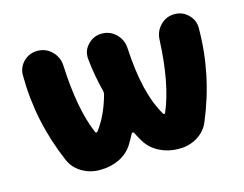

<svg xmlns="http://www.w3.org/2000/svg" viewBox="-79 -669 979 770"><g transform="rotate(-15 411.0 -284.0)"><path d="M268.6 -172.9Q269.5 -169.9 272.9 -169.4Q276.4 -168.9 278.3 -171.9Q319.3 -225.6 341.8 -306.6Q344.7 -316.4 341.8 -326.2Q324.2 -394.5 317.4 -464.8Q317.4 -468.8 317.4 -471.7Q317.4 -501 338.9 -522.5Q362.3 -546.9 396.5 -546.9Q430.7 -546.9 455.1 -522.9Q479.5 -499 481.4 -463.9Q491.2 -273.4 550.8 -173.8Q551.8 -170.9 555.2 -170.9Q558.6 -170.9 559.6 -173.8Q606.4 -281.2 614.3 -464.8Q616.2 -499 640.1 -522.9Q664.1 -546.9 698.2 -546.9Q732.4 -546.9 755.9 -522.5Q778.3 -500 778.3 -468.8Q778.3 -277.3 702.1 -96.7Q687.5 -61.5 653.8 -41Q620.1 -20.5 580.1 -20.5H574.2Q533.2 -20.5 497.1 -38.6Q460.9 -56.6 440.4 -89.8Q428.7 -109.4 418.9 -128.9Q417 -131.8 414.1 -131.8Q411.1 -131.8 409.2 -128.9Q398.4 -108.4 386.7 -88.9Q366.2 -55.7 330.1 -38.1Q293.9 -20.5 252 -20.5H247.1Q207 -20.5 173.3 -41Q139.6 -61.5 125 -96.7Q47.9 -277.3 47.9 -467.8Q47.9 -499 70.3 -522.5Q94.7 -546.9 128.9 -546.9Q164.1 -546.9 188.5 -522.5Q212.9 -498 214.8 -463.9Q222.7 -280.3 268.6 -172.9Z"/></g></svg>

Font: Gen Jyuu GothicX Heavy
Style: Bold
Weight: 900
Designer: [Source Han Sans]
Ryoko NISHIZUKA  (kana & ideographs); Paul D. Hunt (Latin, Greek & Cyrillic); Wenlong ZHANG  (bopomofo
Version: Version 1.002.20150607